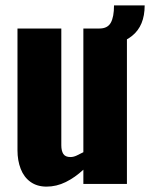

<svg xmlns="http://www.w3.org/2000/svg" viewBox="-20 -684 558 714"><path d="M153 10Q118 10 93.5 -7.5Q69 -25 57 -56Q45 -87 45 -125V-578H208V-144Q208 -123 215.5 -111.5Q223 -100 242 -100Q253 -100 265 -105.5Q277 -111 290 -118V-578H452V0H290V-53Q259 -24 224.5 -7Q190 10 153 10ZM340 -513V-578H350Q380 -578 392 -599.5Q404 -621 404 -664H518Q518 -588 471 -550.5Q424 -513 350 -513Z"/></svg>

Font: Oswald
Style: Bold
Weight: 700
Designer: Vernon Adams
Foundry: Vernon Adams
Version: Version 4.103;gftools[0.9.33.dev8+g029e19f]